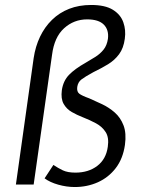

<svg xmlns="http://www.w3.org/2000/svg" viewBox="-20 -743 584 773"><path d="M281 10Q248 10 214.5 0.5Q181 -9 159.5 -25L195 -79Q213.5 -66.5 233 -57.2Q252.5 -48 283.5 -48Q336 -48 371.5 -75Q407 -102 414 -152Q419.5 -189 405.5 -211Q391.5 -233 366.5 -246.5Q341.5 -260 312 -271.5Q290 -280 269 -292Q248 -304 236.2 -324.8Q224.5 -345.5 229 -380Q234.5 -417.5 258 -441.8Q281.5 -466 325 -490.5Q345 -502 364 -514Q383 -526 396.8 -543Q410.5 -560 414.5 -586.5Q419 -622.5 398 -643.8Q377 -665 331 -665Q277.5 -665 238 -629.2Q198.5 -593.5 189.5 -522L115.5 0H44L115.5 -509Q122.5 -556 141.2 -595.2Q160 -634.5 189.5 -663.2Q219 -692 258.5 -707.5Q298 -723 347 -723Q403 -723 434.2 -703.8Q465.5 -684.5 476.5 -653.2Q487.5 -622 482.5 -587Q477.5 -549 459.5 -524.8Q441.5 -500.5 414.8 -484.2Q388 -468 356 -452.5Q322 -434 308 -423.2Q294 -412.5 291 -393Q288.5 -374 299.2 -365.8Q310 -357.5 339.5 -347Q363.5 -336.5 391 -323.5Q418.5 -310.5 441.8 -290.2Q465 -270 477.2 -238.5Q489.5 -207 483 -159.5Q475 -104 446 -66.2Q417 -28.5 374 -9.2Q331 10 281 10Z"/></svg>

Font: Public Sans Thin Light
Style: Italic
Weight: 300
Italic angle: -8°
Version: Version 2.001